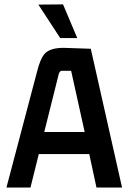

<svg xmlns="http://www.w3.org/2000/svg" viewBox="-20 -838 573 858"><path d="M525.4 0 385.7 -620.1 270.5 -624Q202.1 -626 176.8 -594.7Q159.2 -572.3 145.5 -517.6L8.8 0H116.2L153.3 -149.4H378.9L411.1 0ZM243.2 -509.8Q248 -520.5 254.9 -521.5H297.9L358.4 -248H177.7ZM151.4 -817.4 261.7 -818.4 325.2 -668H249Z"/></svg>

Font: Gemunu Libre
Style: Bold
Weight: 700
Designer: Pushpananda Ekanayake, Sol Matas, Kosala Senevirathne
Foundry: Mooniak
Version: Version 1.001